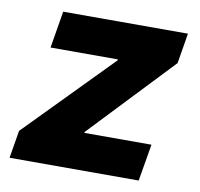

<svg xmlns="http://www.w3.org/2000/svg" viewBox="-66 -611 708 680"><g transform="rotate(10 288.0 -271.0)"><path d="M10.7 0 27.3 -99.6 327.6 -406.2 328.1 -409.7H85.9L107.9 -542.5H556.6L538.6 -433.6L256.8 -136.2L256.3 -132.8H497.6L475.1 0Z"/></g></svg>

Font: Inter 16pt ExtraBold
Style: Italic
Weight: 800
Italic angle: -9.3988°
Version: Version 4.001;git-66647c0bb